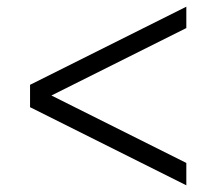

<svg xmlns="http://www.w3.org/2000/svg" viewBox="-20 -632 648 575"><path d="M538 -77 70 -311V-378L538 -144ZM70 -314V-378L538 -612V-548Z"/></svg>

Font: Libre Bodoni
Style: Bold Italic
Weight: 700
Italic angle: -13°
Version: Version 2.005;gftools[0.9.23]